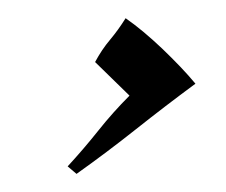

<svg xmlns="http://www.w3.org/2000/svg" viewBox="-20 -129 249 212"><path d="M64.5 63 54.7 54.7Q72.3 35.6 88.4 15.4Q104.5 -4.9 123 -23.4L85 -60.5Q92.3 -74.2 101.6 -85.2Q110.8 -96.2 118.7 -108.9Q127.9 -102.5 138.4 -93.8Q148.9 -85 159.2 -75.2Q169.4 -65.4 179 -55.4Q188.5 -45.4 195.8 -36.6Q162.1 -11.7 130.1 13.7Q98.1 39.1 64.5 63Z"/></svg>

Font: RIT Kutty
Style: Bold
Weight: 700
Designer: Artist Kutty Kodungallur
Foundry: Rachana Institute of Technology
Version: 1.3.2